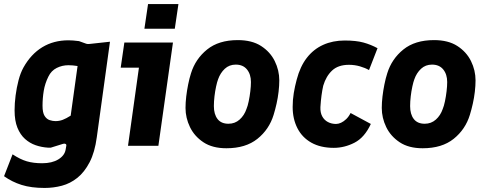

<svg xmlns="http://www.w3.org/2000/svg" viewBox="-44 -720 2396 948"><path d="M176 208Q110 208 62.5 193Q15 178 -24 150L18 42Q56 67 88.5 76.5Q121 86 164 86Q213 86 244 67Q275 48 280 19L283 2Q285 -6 280.5 -9Q276 -12 268 -10L207 9Q203 9 199.5 9Q196 9 192 9Q161 7 132 -3Q103 -13 79.5 -34Q56 -55 42 -89.5Q28 -124 28 -175Q28 -210 33 -248.5Q38 -287 47.5 -323.5Q57 -360 72 -387Q109 -453 165 -487Q221 -521 294 -521Q315 -521 346 -517L382 -504Q388 -502 398 -503L499 -514L434 -43Q424 32 398.5 81Q373 130 338 158Q303 186 261.5 197Q220 208 176 208ZM230 -122Q249 -122 266 -128.5Q283 -135 305 -149L339 -394Q326 -396 315.5 -397Q305 -398 294 -398Q263 -398 236 -384.5Q209 -371 195 -342Q178 -308 172 -271.5Q166 -235 166 -198Q166 -164 176 -148Q186 -132 201 -127Q216 -122 230 -122Z M588 0 642 -386H552L570 -510H810L738 0ZM669 -578 687 -700H837L819 -578Z M1074 12Q1005 12 960.5 -17.5Q916 -47 894 -92.5Q872 -138 872 -187Q872 -214 875.5 -243.5Q879 -273 885 -303Q891 -333 899 -358Q921 -429 978.5 -475.5Q1036 -522 1130 -522Q1200 -522 1245 -493Q1290 -464 1312.5 -418.5Q1335 -373 1335 -323Q1335 -297 1331.5 -267Q1328 -237 1321.5 -208Q1315 -179 1307 -153Q1285 -81 1227 -34.5Q1169 12 1074 12ZM1084 -109Q1116 -109 1139 -129.5Q1162 -150 1173 -182Q1179 -196 1184 -220Q1189 -244 1192 -269.5Q1195 -295 1195 -315Q1195 -353 1175.5 -377Q1156 -401 1120 -401Q1088 -401 1066 -380.5Q1044 -360 1033 -329Q1028 -316 1023 -293Q1018 -270 1015 -244.5Q1012 -219 1012 -196Q1012 -156 1030 -132.5Q1048 -109 1084 -109Z M1604 10Q1539 10 1493.5 -15.5Q1448 -41 1424.5 -87Q1401 -133 1401 -192Q1401 -227 1406.5 -260.5Q1412 -294 1421 -327Q1438 -392 1471 -434.5Q1504 -477 1551.5 -498.5Q1599 -520 1658 -520Q1714 -520 1750.5 -510Q1787 -500 1820 -482L1778 -374Q1759 -385 1733 -392.5Q1707 -400 1679 -400Q1626 -400 1596 -372Q1566 -344 1552 -297Q1547 -275 1543.5 -249Q1540 -223 1538 -191Q1537 -164 1547 -145.5Q1557 -127 1575 -117.5Q1593 -108 1615 -108Q1627 -108 1640 -114Q1653 -120 1665.5 -132Q1678 -144 1687 -162L1787 -108Q1756 -41 1706.5 -15.5Q1657 10 1604 10Z M2043 12Q1974 12 1929.5 -17.5Q1885 -47 1863 -92.5Q1841 -138 1841 -187Q1841 -214 1844.5 -243.5Q1848 -273 1854 -303Q1860 -333 1868 -358Q1890 -429 1947.5 -475.5Q2005 -522 2099 -522Q2169 -522 2214 -493Q2259 -464 2281.5 -418.5Q2304 -373 2304 -323Q2304 -297 2300.5 -267Q2297 -237 2290.5 -208Q2284 -179 2276 -153Q2254 -81 2196 -34.5Q2138 12 2043 12ZM2053 -109Q2085 -109 2108 -129.5Q2131 -150 2142 -182Q2148 -196 2153 -220Q2158 -244 2161 -269.5Q2164 -295 2164 -315Q2164 -353 2144.5 -377Q2125 -401 2089 -401Q2057 -401 2035 -380.5Q2013 -360 2002 -329Q1997 -316 1992 -293Q1987 -270 1984 -244.5Q1981 -219 1981 -196Q1981 -156 1999 -132.5Q2017 -109 2053 -109Z"/></svg>

Font: Finlandica
Style: Italic
Weight: 400
Italic angle: -8°
Designer: Niklas Ekholm, Juho Hiilivirta, Jaakko Suomalainen
Foundry: Helsinki Type Studio
Version: Version 1.064